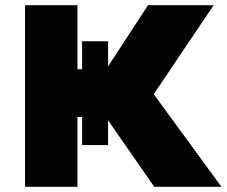

<svg xmlns="http://www.w3.org/2000/svg" viewBox="-20 -720 874 740"><path d="M574.5 0 326.5 -357 550.5 -700H803.5L572.5 -357L833.5 0ZM76.5 0V-700H278.5V-453H492.5V-269H278.5V0ZM296.5 -161V-561H396.5V-161Z"/></svg>

Font: Geologica Black
Style: Regular
Weight: 900
Designer: Sindre Bremnes, Frode Helland
Foundry: Monokrom Skriftforlag AS
Version: Version 1.010;gftools[0.9.28]